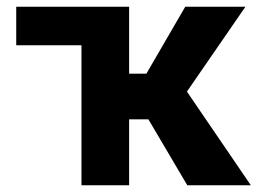

<svg xmlns="http://www.w3.org/2000/svg" viewBox="-20 -548 762 568"><path d="M419 -195 534 0H722L533 -277L706 -528H528L413 -330H362V-528H28V-414H221V0H362V-195Z"/></svg>

Font: Asimov
Style: Regular
Weight: 500
Designer: Google
Version: Version 2.000980; 2014